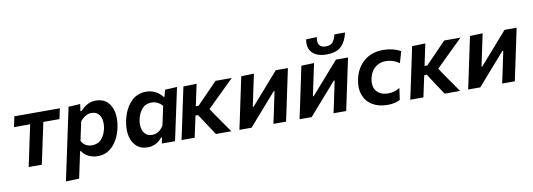

<svg xmlns="http://www.w3.org/2000/svg" viewBox="-67 -1184 5064 1824"><g transform="rotate(-10 2465.0 -272.0)"><path d="M122.5 0Q134 -54.5 145 -105Q155.5 -155.5 168.5 -217L179 -266.5Q187.5 -306 194.5 -337.5Q201 -368.5 207 -397.5H51L72.5 -498H511L490 -397.5H334Q328 -368.5 321.5 -337.5Q314.5 -306 306 -266.5L295.5 -217Q282.5 -155.5 271.8 -105Q261 -54.5 249.5 0Z M447.5 196Q459 142.5 470 89.5Q481.5 37 494.5 -24.5L546 -267Q557 -319 569.5 -377.5Q581.5 -435.5 595 -498L708.5 -504.5L699 -436.5H710Q738.5 -469.5 776 -490.2Q813.5 -511 857.5 -511Q928.5 -511 969.5 -471.2Q1010.5 -431.5 1023 -366.5Q1028 -338 1028 -308Q1028 -268.5 1019.5 -226Q997 -119 937 -53.2Q877 12.5 787.5 12.5Q741 12.5 700.5 -7Q660 -26.5 638 -62.5H629.5L620 -18Q608 38.5 597.5 88.5Q587 138 575.5 192ZM752.5 -98.5Q810.5 -98.5 844.5 -137.8Q878.5 -177 891 -236Q896 -261.5 896 -284.5Q896 -301.5 893.5 -317.5Q886.5 -355 862.8 -378.5Q839 -402 797 -402Q767 -402 739.8 -385.5Q712.5 -369 689 -340L650.5 -159Q682.5 -98.5 752.5 -98.5Z M1272 12.5Q1201.5 12.5 1160.5 -27.5Q1101.5 -84 1101.5 -190.5Q1101.5 -229.5 1110.5 -272.5Q1133 -379.5 1193 -445.2Q1253 -511 1342 -511Q1392.5 -511 1434 -490Q1475.5 -469 1498.5 -434.5H1509.5L1526.5 -498L1642.5 -504.5L1534.5 0H1407L1419 -56.5H1409Q1380 -20.5 1344.5 -4Q1309 12.5 1272 12.5ZM1332.5 -97Q1344 -97 1354 -99Q1409 -110 1443 -169L1481.5 -350Q1439 -400.5 1377 -400.5Q1319.5 -400.5 1285.2 -361Q1251 -321.5 1239 -262.5Q1233.5 -238 1233.5 -215Q1233.5 -153 1267.5 -120.5Q1291.5 -97 1332.5 -97Z M1597 0Q1608 -52.5 1619.5 -104Q1630 -154.5 1643.5 -217L1655 -272Q1669.5 -340 1680.5 -392Q1691.5 -444 1703 -498L1831 -502Q1819.5 -448.5 1808.5 -396.8Q1797.5 -345 1786.5 -292.5H1813L1883 -364.5Q1915.5 -398 1947.8 -431.2Q1980 -464.5 2012 -498H2169.5L2078.5 -409Q2033 -364.5 1987 -319.5L1910 -244L1952 -180.5Q1983.5 -135.5 2015.2 -90Q2047 -44.5 2078 0H1929Q1908 -31.5 1887 -63.2Q1866 -95 1845 -127L1793 -206.5H1768L1765.5 -193Q1754 -140.5 1744.2 -95Q1734.5 -49.5 1724 0Z M2155.5 0Q2167 -54.5 2178 -104.5Q2188.5 -154.5 2201.5 -216.5L2212 -266Q2227.5 -338 2238.5 -391Q2249.5 -444 2261 -498L2384 -502Q2373.5 -453 2363.5 -406.2Q2353.5 -359.5 2340.5 -297L2318.5 -193H2326.5L2446.5 -329.5Q2482 -370 2519.5 -412.8Q2557 -455.5 2594.5 -498H2711Q2699.5 -443.5 2688.5 -391.5Q2677.5 -339.5 2662 -266L2651.5 -216.5Q2638.5 -155 2627.8 -104.2Q2617 -53.5 2605.5 0H2483.5Q2494.5 -51 2504.5 -97.5Q2514 -143.5 2526 -200L2548 -304.5H2539.5L2424 -173Q2386.5 -130 2348.5 -86.8Q2310.5 -43.5 2272.5 0Z M2735.5 0Q2747 -54.5 2758 -104.5Q2768.5 -154.5 2781.5 -216.5L2792 -266Q2807.5 -338 2818.5 -391Q2829.5 -444 2841 -498L2964 -502Q2953.5 -453 2943.5 -406.2Q2933.5 -359.5 2920.5 -297L2898.5 -193H2906.5L3026.5 -329.5Q3062 -370 3099.5 -412.8Q3137 -455.5 3174.5 -498H3291Q3279.5 -443.5 3268.5 -391.5Q3257.5 -339.5 3242 -266L3231.5 -216.5Q3218.5 -155 3207.8 -104.2Q3197 -53.5 3185.5 0H3063.5Q3074.5 -51 3084.5 -97.5Q3094 -143.5 3106 -200L3128 -304.5H3119.5L3004 -173Q2966.5 -130 2928.5 -86.8Q2890.5 -43.5 2852.5 0ZM3096.5 -561.5Q3003.5 -561.5 2958.5 -609Q2925 -643.5 2925 -696Q2925 -715 2929.5 -736.5L3033 -740.5Q3029 -722 3029 -707Q3029 -682 3039.5 -665.5Q3056.5 -638 3102.5 -638Q3148.5 -638 3170.2 -664.8Q3192 -691.5 3201.5 -736.5H3304Q3286 -652 3238.8 -606.8Q3191.5 -561.5 3096.5 -561.5Z M3587 11Q3498.5 11 3438.8 -25.2Q3379 -61.5 3355 -127Q3341 -164 3341 -208Q3341 -241.5 3349 -278.5Q3370.5 -382.5 3444 -446.5Q3517.5 -510.5 3631 -510.5Q3726 -510.5 3799 -469.5L3767 -359Q3731 -384 3698.5 -393Q3666 -402 3635.5 -402Q3579 -402 3535.2 -366.8Q3491.5 -331.5 3477 -266Q3471.5 -240.5 3471.5 -218.5Q3471.5 -171 3497.5 -140.5Q3536 -95.5 3610.5 -95.5Q3669 -95.5 3721 -128.5L3705.5 -15.5Q3685 -4 3654.2 3.5Q3623.5 11 3587 11Z M3803.5 0Q3814.5 -52.5 3826 -104Q3836.5 -154.5 3850 -217L3861.5 -272Q3876 -340 3887 -392Q3898 -444 3909.5 -498L4037.5 -502Q4026 -448.5 4015 -396.8Q4004 -345 3993 -292.5H4019.5L4089.5 -364.5Q4122 -398 4154.2 -431.2Q4186.5 -464.5 4218.5 -498H4376L4285 -409Q4239.5 -364.5 4193.5 -319.5L4116.5 -244L4158.5 -180.5Q4190 -135.5 4221.8 -90Q4253.5 -44.5 4284.5 0H4135.5Q4114.5 -31.5 4093.5 -63.2Q4072.5 -95 4051.5 -127L3999.5 -206.5H3974.5L3972 -193Q3960.5 -140.5 3950.8 -95Q3941 -49.5 3930.5 0Z M4362 0Q4373.5 -54.5 4384.5 -104.5Q4395 -154.5 4408 -216.5L4418.5 -266Q4434 -338 4445 -391Q4456 -444 4467.5 -498L4590.5 -502Q4580 -453 4570 -406.2Q4560 -359.5 4547 -297L4525 -193H4533L4653 -329.5Q4688.5 -370 4726 -412.8Q4763.5 -455.5 4801 -498H4917.5Q4906 -443.5 4895 -391.5Q4884 -339.5 4868.5 -266L4858 -216.5Q4845 -155 4834.2 -104.2Q4823.5 -53.5 4812 0H4690Q4701 -51 4711 -97.5Q4720.5 -143.5 4732.5 -200L4754.5 -304.5H4746L4630.5 -173Q4593 -130 4555 -86.8Q4517 -43.5 4479 0Z"/></g></svg>

Font: Heraclito SemiBold
Style: Italic
Weight: 600
Italic angle: -12°
Designer: Kostas Bartsokas (font) & Cristiano Sobral (main changes)
Foundry: Kostas Bartsokas (font) & Cristiano Sobral (main changes)
Version: Version 1.00;July 8, 2020;FontCreator 13.0.0.2655 64-bit